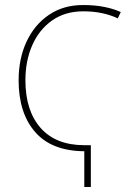

<svg xmlns="http://www.w3.org/2000/svg" viewBox="-20 -744 540 763"><path d="M315 -143Q185 -144 119.5 -219.5Q54 -295 54 -425Q54 -511 85.5 -578.5Q117 -646 174.5 -685Q232 -724 310 -724Q357 -724 394.5 -716.5Q432 -709 460 -696L448 -671Q421 -684 386.5 -691.5Q352 -699 311 -699Q239 -699 187.5 -663Q136 -627 108.5 -565Q81 -503 81 -425Q81 -304 141.5 -235.5Q202 -167 316 -167H341V-1H315Z"/></svg>

Font: Noto Sans Mono ExtraCondensed Thin
Style: Regular
Weight: 100
Width: 2
Designer: Monotype Design Team
Foundry: Monotype Imaging Inc.
Version: Version 2.014; ttfautohint (v1.8.4.7-5d5b)